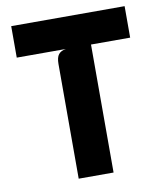

<svg xmlns="http://www.w3.org/2000/svg" viewBox="-82 -794 736 862"><g transform="rotate(-10 286.0 -363.5)"><path d="M207 0V-523Q207 -553 218 -566.5Q229 -580 251.5 -583.5H27.5V-727H544.5V-583.5H366V0Z"/></g></svg>

Font: Spline Sans
Style: Bold
Weight: 700
Designer: Eben Sorkin, Mirko Velimirovic
Foundry: Sorkin Type
Version: Version 1.000; ttfautohint (v1.8.3)